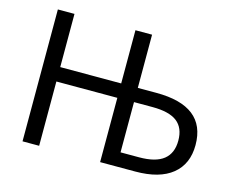

<svg xmlns="http://www.w3.org/2000/svg" viewBox="-99 -859 1226 1004"><g transform="rotate(15 513.5 -357.0)"><path d="M97 0V-714H187V-426H517V-714H607V-426H707Q976 -426 976 -215Q976 -112 907 -56Q838 0 707 0H517V-348H187V0ZM607 -77H707Q797 -77 840 -111.5Q883 -146 883 -214Q883 -283 840.5 -316Q798 -349 707 -349H607Z"/></g></svg>

Font: Noto Sans Living
Style: Regular
Weight: 400
Designer: Monotype Design Team
Foundry: Monotype Imaging Inc.
Version: Version 2.013; ttfautohint (v1.8.4.7-5d5b)